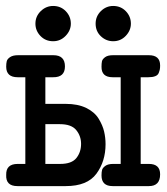

<svg xmlns="http://www.w3.org/2000/svg" viewBox="-20 -631 565 651"><path d="M1 -38.1Q0 -75.2 40 -75.2H65.9V-369.1H40Q1 -369.1 1 -404.8Q1 -416 2.9 -423.6Q4.9 -431.2 14.4 -437.5Q23.9 -443.8 41 -443.8H161.1Q200.2 -443.8 200.2 -405.8Q200.2 -368.7 160.2 -369.1H133.8V-278.8H203.1Q244.1 -278.8 272.5 -264.9Q300.8 -251 314.5 -228.5Q328.1 -206.1 333 -185.1Q337.9 -164.1 337.9 -142.1Q337.9 -84 306.9 -42Q275.9 0 203.1 0H39.1Q-1 0 1 -38.1ZM100.1 -550.8Q100.1 -575.7 118.2 -593.3Q136.2 -610.8 160.2 -610.8Q186 -610.8 203.1 -593Q220.2 -575.2 220.2 -550.8Q220.2 -527.8 202.6 -509.5Q185.1 -491.2 160.2 -491.2Q134.3 -491.2 117.2 -509Q100.1 -526.9 100.1 -550.8ZM133.8 -75.2H184.1Q223.1 -75.2 239 -95.2Q254.9 -115.2 254.9 -143.1Q254.9 -169.9 238.5 -189.9Q222.2 -210 183.1 -210H133.8ZM304.2 -550.8Q304.2 -575.7 322 -593.3Q339.8 -610.8 363.8 -610.8Q389.6 -610.8 406.7 -593Q423.8 -575.2 423.8 -550.8Q423.8 -527.8 406.5 -509.5Q389.2 -491.2 363.8 -491.2Q339.8 -491.2 322 -508.1Q304.2 -524.9 304.2 -550.8ZM324.2 -36.1Q324.2 -48.3 326.2 -55.2Q328.1 -62 337.2 -68.6Q346.2 -75.2 363.8 -75.2H389.2V-369.1H361.8Q323.7 -369.1 324.2 -404.8Q324.2 -416 325.7 -423.1Q327.1 -430.2 336.2 -437Q345.2 -443.8 362.8 -443.8H484.9Q522.9 -443.8 522.9 -409.2Q522.9 -401.4 522 -396.2Q521 -391.1 518.1 -383.5Q515.1 -376 506.1 -372.6Q497.1 -369.1 482.9 -369.1H457V-75.2H484.9Q522.9 -75.2 522.9 -40Q522.9 0 484.9 0H361.8Q324.2 0 324.2 -36.1Z"/></svg>

Font: CMU Typewriter Text
Style: Bold
Weight: 700
Version: Version 0.7.0